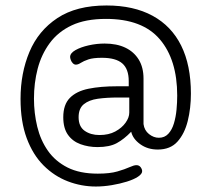

<svg xmlns="http://www.w3.org/2000/svg" viewBox="-20 -578 759 701"><path d="M330 103Q277 103 227.5 84Q178 65 139 26Q100 -13 77.5 -73.5Q55 -134 55 -217Q55 -311 87.5 -388.5Q120 -466 189.5 -512Q259 -558 369 -558Q468 -558 537 -520.5Q606 -483 641.5 -411.5Q677 -340 677 -236Q677 -183 665.5 -136.5Q654 -90 628 -61Q602 -32 556 -32Q519 -32 492 -51.5Q465 -71 459 -97Q433 -70 406.5 -55.5Q380 -41 336 -41Q303 -41 274 -51.5Q245 -62 228 -86Q211 -110 211 -150Q211 -196 235 -220.5Q259 -245 303 -254Q347 -263 407 -263H450V-282Q450 -326 426.5 -346.5Q403 -367 352 -367Q320 -367 302.5 -361Q285 -355 275 -348.5Q265 -342 257 -342Q251 -342 246 -347Q241 -352 238.5 -359Q236 -366 236 -370Q236 -384 255.5 -395Q275 -406 304 -412.5Q333 -419 362 -419Q406 -419 437.5 -404Q469 -389 486.5 -360.5Q504 -332 504 -291V-125Q507 -102 524 -88.5Q541 -75 560 -75Q581 -75 594.5 -89.5Q608 -104 615 -127.5Q622 -151 624.5 -177.5Q627 -204 627 -229Q627 -360 563.5 -434.5Q500 -509 367 -509Q292 -509 242 -485.5Q192 -462 161.5 -420.5Q131 -379 117.5 -327Q104 -275 104 -218Q104 -165 116 -115.5Q128 -66 155 -27.5Q182 11 226.5 33.5Q271 56 337 56Q381 56 408.5 48Q436 40 452.5 32.5Q469 25 478 25Q488 25 493.5 32.5Q499 40 499 47Q499 57 484 67Q469 77 443.5 85Q418 93 388 98Q358 103 330 103ZM343 -85Q377 -85 401 -98Q425 -111 438.5 -130Q452 -149 452 -167V-222H411Q370 -222 337.5 -217.5Q305 -213 286 -197.5Q267 -182 267 -150Q267 -116 289 -100.5Q311 -85 343 -85Z"/></svg>

Font: Dosis ExtraLight
Style: Regular
Weight: 400
Version: Version 3.001; ttfautohint (v1.8.2)